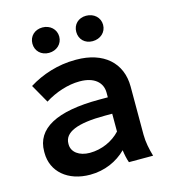

<svg xmlns="http://www.w3.org/2000/svg" viewBox="-109 -807 804 905"><g transform="rotate(-15 293.0 -354.5)"><path d="M394 -595C432 -595 461 -621 461 -657C461 -693 432 -719 394 -719C356 -719 330 -693 330 -657C330 -621 356 -595 394 -595ZM181 -595C218 -595 247 -621 247 -657C247 -693 218 -719 181 -719C143 -719 116 -693 116 -657C116 -621 143 -595 181 -595ZM220 10C291 10 353 -18 397 -62C400 -39 405 -16 411 0H529C519 -34 511 -71 511 -107V-342C511 -459 428 -531 296 -531H290C207 -531 127 -505 63 -465L114 -375C166 -408 229 -428 283 -428H286C355 -428 394 -394 394 -344V-321H352C143 -321 38 -263 38 -152V-145C38 -53 112 10 220 10ZM245 -90C193 -90 158 -117 158 -154V-158C158 -213 222 -241 359 -241H394V-154C358 -115 303 -90 245 -90Z"/></g></svg>

Font: Fixel Display SemiBold
Style: Regular
Weight: 600
Designer: AlfaBravo + MacPaw
Foundry: Kyrylo Tkachov, Marchela Mozhyna, Serhii Makarenko, Maria Weinstein, Zakhar Kryvoshyya
Version: Version 1.211